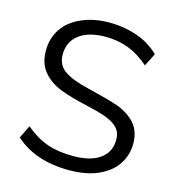

<svg xmlns="http://www.w3.org/2000/svg" viewBox="-108 -813 839 913"><g transform="rotate(15 311.5 -356.0)"><path d="M314 8Q147 8 48 -82L79 -145Q131 -101 187 -81Q241 -62 315 -62Q402 -62 448 -96Q494 -129 494 -190Q494 -227 472 -249Q451 -270 413 -284Q374 -298 315 -311Q233 -329 180 -350Q126 -372 94 -411Q61 -450 61 -514Q61 -575 93 -622Q124 -668 184 -694Q244 -720 320 -720Q392 -720 458 -697Q521 -675 566 -630L534 -567Q485 -610 433 -630Q379 -650 320 -650Q237 -650 190 -615Q143 -579 143 -517Q143 -463 184 -436Q226 -408 310 -389Q356 -378 392.5 -368Q429 -358 455 -349Q509 -329 542 -293Q577 -255 577 -193Q577 -134 545 -88Q515 -44 454 -17Q395 8 314 8Z"/></g></svg>

Font: PRinguin Sans
Style: Regular
Weight: 400
Designer: Vernon Adams
Foundry: Vernon Adams
Version: ""